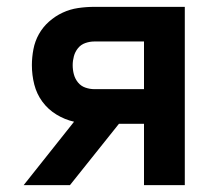

<svg xmlns="http://www.w3.org/2000/svg" viewBox="-20 -540 640 560"><path d="M49 0 196 -185Q169 -191 144.5 -206Q120 -221 103.5 -243.5Q87 -266 80 -293.5Q73 -321 73 -350Q73 -373 77.5 -396.5Q82 -420 93.5 -440.5Q105 -461 123 -477Q141 -493 162.5 -503Q184 -513 207.5 -516.5Q231 -520 255 -520H519V0H400V-179H327L184 0ZM255 -280H400V-419H255Q242 -419 229 -414.5Q216 -410 207.5 -399.5Q199 -389 195.5 -376Q192 -363 192 -350Q192 -336 195.5 -323Q199 -310 207.5 -299.5Q216 -289 229 -284.5Q242 -280 255 -280Z"/></svg>

Font: Iosevka SS04 Extended
Style: Bold
Weight: 700
Width: 7
Monospace: yes
Designer: Belleve Invis
Foundry: Belleve Invis
Version: Version 19.0.0; ttfautohint (v1.8.4)